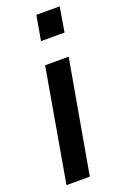

<svg xmlns="http://www.w3.org/2000/svg" viewBox="-138 -745 511 789"><g transform="rotate(-20 117.0 -350.0)"><path d="M216 -592H113L132 -700H234ZM111 0H9L95 -493H198Z"/></g></svg>

Font: Cabin
Style: Medium Italic
Weight: 500
Designer: Pablo Impallari
Foundry: Pablo Impallari. www.impallari.com Igino Marini. www.ikern.com
Version: Version 1.005